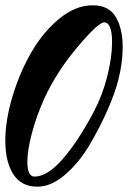

<svg xmlns="http://www.w3.org/2000/svg" viewBox="-44 -672 510 723"><path d="M349 -588Q326 -588 247 -494Q168 -400 122 -299Q93 -234 76 -170Q59 -106 59 -63Q59 -7 86 -7Q134 -7 191.5 -72.5Q249 -138 308 -249Q342 -313 360 -385Q378 -457 378 -513Q378 -586 349 -588ZM306 -652Q366 -652 392 -608Q418 -564 418 -495Q418 -435 401 -369Q389 -322 361.5 -259Q334 -196 294.5 -128.5Q255 -61 202 -15Q149 31 97 31Q36 31 6 -16Q-24 -63 -24 -142Q-24 -218 2.5 -307Q29 -396 72.5 -472.5Q116 -549 178 -600.5Q240 -652 304 -652Q304 -652 305 -652Q306 -652 306 -652Z"/></svg>

Font: Vervelle
Style: Script
Weight: 400
Monospace: yes
Designer: Nur Solikh
Foundry: Astageni Type
Version: Version 1.0